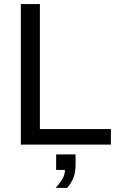

<svg xmlns="http://www.w3.org/2000/svg" viewBox="-20 -708 596 940"><path d="M82 0V-688H175.3V-76.2H522.9V0ZM350.1 94.2Q350.1 136.7 339.4 162.8Q328.6 189 309.1 211.9H252Q273.9 188.5 285.9 167.5Q297.9 146.5 297.9 124H254.9V47.9H350.1Z"/></svg>

Font: Liberation Sans
Style: Regular
Weight: 400
Designer: Steve Matteson
Foundry: Ascender Corporation
Version: Version 2.00.1